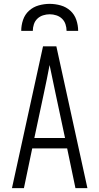

<svg xmlns="http://www.w3.org/2000/svg" viewBox="-20 -975 515 995"><path d="M42 0 203 -735H272L433 0H371L328 -206H147L104 0ZM317 -260 268 -490Q260 -527 252.5 -564Q245 -601 237 -638Q230 -601 222.5 -564Q215 -527 207 -490L158 -260ZM90 -815Q90 -844 99.5 -872Q109 -900 130.5 -919.5Q152 -939 180.5 -947Q209 -955 237 -955Q266 -955 294.5 -947Q323 -939 344.5 -919.5Q366 -900 375.5 -872Q385 -844 385 -815H325Q325 -832 319.5 -849Q314 -866 301.5 -878Q289 -890 272 -895.5Q255 -901 238 -901Q220 -901 203 -895.5Q186 -890 173.5 -878Q161 -866 155.5 -849Q150 -832 150 -815Z"/></svg>

Font: Iosevka QP Light
Style: Regular
Weight: 300
Designer: Belleve Invis
Foundry: Belleve Invis
Version: Version 20.0.0; ttfautohint (v1.8.4)